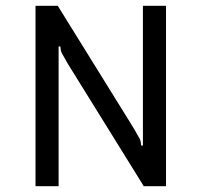

<svg xmlns="http://www.w3.org/2000/svg" viewBox="-20 -645 698 665"><path d="M103 -625H180L443 -201Q460 -172 464 -164Q468 -156 469 -141H475V-625H555V0H478L215 -424Q198 -453 194 -461Q190 -469 189 -484H183V0H103Z"/></svg>

Font: Changa Light
Style: Regular
Weight: 300
Designer: Eduardo Rodriguez Tunni
Foundry: Eduardo Rodriguez Tunni
Version: Version 2.002; ttfautohint (v1.5) -l 8 -r 50 -G 110 -x 14 -H